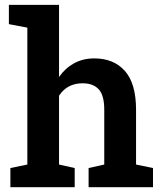

<svg xmlns="http://www.w3.org/2000/svg" viewBox="-20 -782 677 802"><path d="M23.4 0V-80.1L94.2 -94.7V-666.5L17.1 -681.2V-761.7H226.6V-460.4Q252 -497.1 289.3 -517.6Q326.7 -538.1 374 -538.1Q455.1 -538.1 501.7 -485.6Q548.3 -433.1 548.3 -323.2V-94.7L619.1 -80.1V0H350.1V-80.1L415.5 -94.7V-324.2Q415.5 -383.3 392.6 -408.7Q369.6 -434.1 325.2 -434.1Q260.7 -434.1 226.6 -382.3V-94.7L292 -80.1V0Z"/></svg>

Font: Roboto Slab SemiBold
Style: Regular
Weight: 600
Designer: Google
Version: Version 2.001; ttfautohint (v1.8.3)